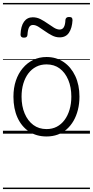

<svg xmlns="http://www.w3.org/2000/svg" viewBox="-20 -905 629 1300"><path d="M295 19Q227 19 176.5 -14.5Q126 -48 98.5 -108.5Q71 -169 71 -250Q71 -310 87.5 -359Q104 -408 134.5 -444Q165 -480 205.5 -499.5Q246 -519 295 -519Q361 -519 411 -485Q461 -451 489.5 -390.5Q518 -330 518 -251Q518 -203 507.5 -161.5Q497 -120 478 -87Q459 -54 432 -30Q405 -6 370.5 6.5Q336 19 295 19ZM295 -31Q334 -31 364.5 -47Q395 -63 417 -92.5Q439 -122 451 -162.5Q463 -203 463 -251Q463 -315 442 -364.5Q421 -414 384 -441.5Q347 -469 295 -469Q256 -469 225 -453Q194 -437 172 -408Q150 -379 138 -339Q126 -299 126 -250Q126 -186 147 -136.5Q168 -87 205.5 -59Q243 -31 295 -31ZM142 -650Q119 -650 119 -671Q121 -728 142.5 -758Q164 -788 202 -788Q230 -788 255 -775Q280 -762 302.5 -746Q325 -730 345.5 -717.5Q366 -705 384 -705Q403 -705 412.5 -721.5Q422 -738 423 -771Q426 -790 447 -790Q461 -790 466 -785Q471 -780 471 -768Q468 -715 447 -683.5Q426 -652 384 -652Q357 -652 332 -665Q307 -678 284.5 -694Q262 -710 241.5 -723Q221 -736 203 -736Q185 -736 176.5 -719.5Q168 -703 166 -669Q165 -659 159.5 -654.5Q154 -650 142 -650ZM0 365H589V375H0ZM0 -20H589V0H0ZM0 -505H589V-500H0ZM0 -885H589V-875H0Z"/></svg>

Font: Playwrite AT Guides
Style: Regular
Weight: 400
Designer: Veronika Burian, José Scaglione
Foundry: TypeTogether
Version: Version 1.003